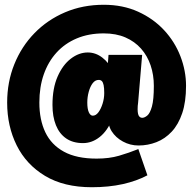

<svg xmlns="http://www.w3.org/2000/svg" viewBox="-20 -750 810 805"><path d="M346 -320Q346 -343 352 -365Q358 -387 368.5 -401Q379 -415 394 -415Q402 -415 407 -410Q412 -405 414.5 -393Q417 -381 417 -360Q417 -337 410 -315Q403 -293 392.5 -279Q382 -265 369 -265Q359 -265 352.5 -279Q346 -293 346 -320ZM200 -310Q200 -261 214.5 -225Q229 -189 257.5 -169.5Q286 -150 328 -150Q366 -150 398.5 -176Q431 -202 451 -251.5Q471 -301 471 -370Q471 -415 454 -451Q437 -487 409 -508.5Q381 -530 348 -530Q311 -530 277 -504Q243 -478 221.5 -429Q200 -380 200 -310ZM10 -320Q10 -221 50 -140.5Q90 -60 169 -12.5Q248 35 365 35Q436 35 494.5 22Q553 9 598 -15L560 -125Q520 -109 479 -97Q438 -85 385 -85Q301 -85 248 -114Q195 -143 170 -195.5Q145 -248 145 -320Q145 -385 163.5 -438Q182 -491 217 -529.5Q252 -568 302 -589Q352 -610 415 -610Q467 -610 506 -593Q545 -576 571.5 -546Q598 -516 611.5 -476Q625 -436 625 -390Q625 -332 617 -303.5Q609 -275 597.5 -265.5Q586 -256 576 -256Q570 -256 565.5 -260Q561 -264 559 -272Q557 -280 557 -292Q557 -298 557.5 -306Q558 -314 559 -319L576 -520H435L419 -310L436 -260Q431 -227 448 -200Q465 -173 495.5 -156.5Q526 -140 561 -140Q600 -140 636 -154Q672 -168 700 -198Q728 -228 744 -275.5Q760 -323 760 -390Q760 -453 736.5 -514Q713 -575 668 -623.5Q623 -672 559 -701Q495 -730 415 -730Q327 -730 253 -698.5Q179 -667 124.5 -611Q70 -555 40 -480.5Q10 -406 10 -320Z"/></svg>

Font: Jost Black
Style: Regular
Weight: 900
Version: Version 3.710